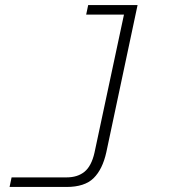

<svg xmlns="http://www.w3.org/2000/svg" viewBox="-20 -564 690 762"><path d="M244 178H18L26 140H244Q288 140 315.5 117.5Q343 95 355 42L472 -506H322L330 -544H526L402 40Q387 108 351.5 143Q316 178 244 178Z"/></svg>

Font: Azeret Mono Thin
Style: Italic
Weight: 100
Italic angle: -12°
Designer: Martin Vácha
Foundry: Displaay
Version: Version 1.000; Glyphs 3.0.3, build 3074